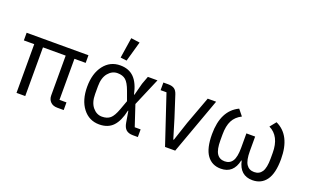

<svg xmlns="http://www.w3.org/2000/svg" viewBox="-86 -1210 2676 1652"><g transform="rotate(20 1252.5 -384.0)"><path d="M487 -446V-70H551V0H492Q452 0 429.5 -23Q407 -46 407 -82V-446H199V0H119V-446H24V-516H590V-446Z M966 -769 914 -585 857 -592 886 -780ZM1230 -70V0H1185Q1144 0 1122 -19.5Q1100 -39 1093 -83L1076 -184H1072Q1051 -85 1005 -36.5Q959 12 879 12Q786 12 729 -62Q672 -136 672 -258Q672 -380 729 -454Q786 -528 879 -528Q958 -528 1005.5 -480Q1053 -432 1074 -332H1078L1107 -443L1134 -516H1222L1113 -260L1176 -70ZM879 -59Q926 -59 954 -83Q982 -107 1006 -173L1037 -258L1006 -343Q982 -409 954 -433Q926 -457 879 -457Q829 -457 793.5 -414Q758 -371 758 -294V-222Q758 -145 793.5 -102Q829 -59 879 -59Z M1572 0H1479L1330 -446H1276V-516H1321Q1355 -516 1375.5 -503Q1396 -490 1407 -457L1471 -259L1524 -84H1529L1587 -259L1682 -516H1759Z M2177 -349V-217Q2177 -132 2201 -95.5Q2225 -59 2272 -59Q2319 -59 2343 -95.5Q2367 -132 2367 -217V-269Q2367 -421 2263 -472L2308 -528Q2453 -461 2453 -242Q2453 -112 2408 -50Q2363 12 2282 12Q2166 12 2139 -115H2135Q2108 12 1992 12Q1911 12 1866 -50Q1821 -112 1821 -242Q1821 -459 1966 -528L2011 -472Q1957 -445 1932 -397Q1907 -349 1907 -269V-217Q1907 -132 1931 -95.5Q1955 -59 2002 -59Q2049 -59 2073 -95.5Q2097 -132 2097 -217V-349Z"/></g></svg>

Font: Aneliza
Style: Regular
Weight: 400
Designer: Mike Abbink, Paul van der Laan, Pieter van Rosmalen
Foundry: Bold Monday
Version: Version 3.0